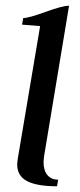

<svg xmlns="http://www.w3.org/2000/svg" viewBox="-20 -650 280 670"><path d="M120 -559Q58 -564 57 -564L61 -587Q80 -587 139 -608.5Q198 -630 221 -630L134 -106Q132 -90 132 -84Q132 -55 145.5 -39Q159 -23 183 -23L179 0Q109 0 74.5 -18Q40 -36 40 -76Q40 -82 42 -96Z"/></svg>

Font: Judson
Style: Italic
Weight: 400
Italic angle: -9.5°
Version: Version 20110429